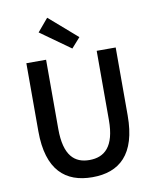

<svg xmlns="http://www.w3.org/2000/svg" viewBox="-95 -950 844 1035"><g transform="rotate(-10 326.5 -432.5)"><path d="M176 -807 340 -690 388 -744 235 -877ZM82 -283C82 -69 180 12 327 12C474 12 571 -69 571 -283V-655H467V-276C467 -130 409 -82 327 -82C246 -82 190 -130 190 -276V-655H82Z"/></g></svg>

Font: Cambridge Sans Medium
Style: Regular
Weight: 500
Version: Version 2.020;PS 002.020;hotconv 1.0.88;makeotf.lib2.5.64775